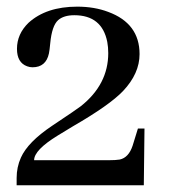

<svg xmlns="http://www.w3.org/2000/svg" viewBox="-20 -549 502 569"><path d="M81.1 -74.2Q81.1 -104.5 151.4 -147.5Q165 -156.2 196.3 -174.8Q304.7 -237.3 344.7 -279.3Q393.6 -331.1 393.6 -388.7Q393.6 -479.5 300.8 -513.7Q259.8 -529.3 209 -529.3Q117.2 -529.3 64.5 -481.4Q30.3 -448.2 30.3 -404.3Q30.3 -363.3 60.5 -352.5Q68.4 -349.6 76.2 -349.6Q116.2 -349.6 125 -390.6Q127 -400.4 128.9 -420.9Q133.8 -472.7 152.3 -489.3Q168.9 -503.9 200.2 -503.9Q282.2 -503.9 297.9 -424.8Q300.8 -409.2 300.8 -391.6Q300.8 -298.8 219.7 -234.4Q210 -226.6 133.8 -175.8Q62.5 -127.9 42 -82Q29.3 -53.7 29.3 -21.5V0H406.2L408.2 -168H388.7L373 -117.2Q361.3 -82 335 -76.2Q323.2 -74.2 301.8 -74.2Z"/></svg>

Font: Abhaya Libre Medium
Style: Regular
Weight: 500
Designer: Pushpananda Ekanayake, Sol Matas, Pathum Egodawatta
Foundry: Mooniak
Version: Version 1.050 ; ttfautohint (v1.6)